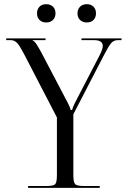

<svg xmlns="http://www.w3.org/2000/svg" viewBox="-20 -904 615 924"><path d="M202.1 -883.8Q222.2 -883.8 234.6 -872.1Q247.1 -860.4 247.1 -839.8Q247.1 -820.3 234.9 -808.1Q222.7 -795.9 202.1 -795.9Q182.6 -795.9 170.4 -807.6Q158.2 -819.3 158.2 -839.8Q158.2 -859.4 169.9 -871.6Q181.6 -883.8 202.1 -883.8ZM397.9 -883.8Q417.5 -883.8 429.7 -872.1Q441.9 -860.4 441.9 -839.8Q441.9 -820.3 430.2 -808.1Q418.5 -795.9 397.9 -795.9Q377.9 -795.9 365.5 -807.6Q353 -819.3 353 -839.8Q353 -859.4 365.2 -871.6Q377.4 -883.8 397.9 -883.8ZM115.2 0V-8.8H201.2Q236.8 -8.8 245.4 -17.3Q253.9 -25.9 253.9 -62V-338.9L97.2 -641.1Q76.7 -680.7 63.7 -695.8Q50.8 -710.9 30.8 -710.9H9.8V-719.2H199.2V-710.9H137.2V-709Q146 -705.6 154.5 -692.9Q163.1 -680.2 178.2 -652.8L307.1 -407.2Q317.4 -388.2 319.8 -375H327.1Q329.1 -385.3 339.8 -407.2L460 -639.2Q474.6 -667.5 474.6 -683.1Q474.6 -710.9 432.1 -710.9H372.1V-719.2H564.9V-710.9H547.9Q527.3 -710.9 514.9 -696.5Q502.4 -682.1 481 -640.1L333 -354V-62Q333 -26.4 341.8 -17.6Q350.6 -8.8 386.2 -8.8H460V0Z"/></svg>

Font: FoglihtenNo07calt
Style: Regular
Weight: 500
Designer: gluk (gluksza@wp.pl)
Foundry: gluk (gluksza@wp.pl)
Version: Version 0.844